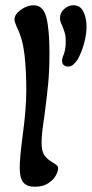

<svg xmlns="http://www.w3.org/2000/svg" viewBox="-20 -700 349 730"><path d="M55 -62Q55 -98 65 -176Q80 -283 80 -356Q80 -434 73 -493.5Q66 -553 44 -597Q35 -617 35 -626Q35 -645 59 -662.5Q83 -680 108 -680Q144 -680 156 -634.5Q168 -589 168 -500Q168 -431 163 -380Q158 -329 149 -261Q138 -190 138 -159Q138 -126 148.5 -110Q159 -94 187 -78Q194 -74 197.5 -70Q201 -66 201 -60Q201 -49 192 -32.5Q183 -16 163 -3Q143 10 112 10Q82 10 68.5 -6.5Q55 -23 55 -62ZM216 -468Q216 -479 222 -492Q230 -512 230 -544Q230 -562 226.5 -574Q223 -586 217 -601Q208 -619 208 -631Q208 -652 224 -666Q240 -680 259 -680Q285 -680 297 -656Q309 -632 309 -598Q309 -567 298.5 -531Q288 -495 274 -472Q265 -459 257 -453Q249 -447 239 -447Q229 -447 222.5 -452.5Q216 -458 216 -468Z"/></svg>

Font: AkayaTelivigala
Style: Regular
Weight: 400
Designer: Vaishnavi Murthy Yerkadithaya ( vaishnavimurthy@gmail.com ), Juan Luis Blanco Aristondo ( juan@blancoletters.com )
Version: Version 1.000